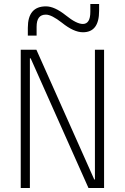

<svg xmlns="http://www.w3.org/2000/svg" viewBox="-20 -943 626 963"><path d="M423.8 0H502V-693.4H456.1V-43H452.6L162.6 -693.4H84V0H129.9V-650.4H133.8ZM119.6 -764.6H163.6V-808.6C163.6 -849.6 178.7 -869.6 210 -869.6C229.5 -869.6 255.9 -856 290.5 -829.1C330.6 -796.9 365.2 -781.2 396 -781.2C450.2 -781.2 477.1 -816.9 477.1 -888.7V-922.9H433.1V-883.8C433.1 -842.8 420.4 -822.8 395.5 -822.8C374.5 -822.8 346.2 -836.9 310.5 -865.7C272.5 -896 239.3 -911.1 210.4 -911.1C149.9 -911.1 119.6 -875.5 119.6 -803.7Z"/></svg>

Font: Cascadia Mono PL ExtraLight
Style: Regular
Weight: 200
Monospace: yes
Designer: Aaron Bell
Foundry: Saja Typeworks
Version: Version 2404.023